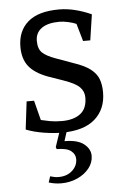

<svg xmlns="http://www.w3.org/2000/svg" viewBox="-52 -539 524 796"><g transform="rotate(-5 210.0 -140.5)"><path d="M191 10Q158 10 117 3.5Q76 -3 43 -16L57 -132H88L109 -50Q125 -46 146.5 -42Q168 -38 196 -38Q245 -38 273 -59.5Q301 -81 301 -127Q301 -152 283.5 -170Q266 -188 217 -205L154 -227Q100 -247 75.5 -278Q51 -309 51 -359Q51 -425 94 -462.5Q137 -500 224 -500Q257 -500 291 -491.5Q325 -483 358 -468L342 -361H312L291 -434Q278 -440 257.5 -444.5Q237 -449 221 -449Q173 -449 147 -430.5Q121 -412 121 -378Q121 -345 137.5 -329Q154 -313 193 -299L265 -273Q310 -258 334 -239.5Q358 -221 367 -197.5Q376 -174 376 -142Q376 -72 329.5 -31Q283 10 191 10ZM171 219Q158 219 145 217Q132 215 119 211L127 186Q137 189 145 190.5Q153 192 162 192Q197 192 219 172Q241 152 241 124Q241 104 223.5 90Q206 76 164 76L161 67L186 -7H216L199 46Q254 46 280 67Q306 88 306 116Q306 144 287.5 167.5Q269 191 238 205Q207 219 171 219Z"/></g></svg>

Font: Manuale
Style: Regular
Weight: 400
Designer: Eduardo Tunni / Pablo Cosgaya
Foundry: Eduardo Tunni / Pablo Cosgaya
Version: Version 1.002